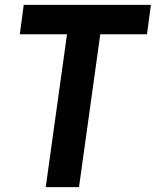

<svg xmlns="http://www.w3.org/2000/svg" viewBox="-20 -765 637 785"><path d="M167 0 254 -625H61L77 -745H597L581 -625H390L303 0Z"/></svg>

Font: Plus Jakarta Sans
Style: Bold Italic
Weight: 700
Italic angle: -8°
Designer: Gumpita Rahayu
Foundry: Tokotype
Version: Version 2.071; ttfautohint (v1.8.4.7-5d5b);gftools[0.9.29]